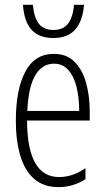

<svg xmlns="http://www.w3.org/2000/svg" viewBox="-20 -763 434 793"><path d="M202.6 -540.5Q255.9 -540.5 288.3 -507.3Q320.8 -474.1 335.7 -420.2Q350.6 -366.2 350.6 -303.7V-265.1H91.8Q91.8 -150.4 124.8 -91.1Q157.7 -31.7 224.6 -31.7Q279.8 -31.7 333 -68.4V-22.9Q309.1 -7.3 281.2 1.2Q253.4 9.8 221.2 9.8Q159.7 9.8 120.8 -24.4Q82 -58.6 63.7 -120.4Q45.4 -182.1 45.4 -264.6Q45.4 -393.1 84.5 -466.8Q123.5 -540.5 202.6 -540.5ZM202.6 -500Q154.3 -500 125.7 -451.9Q97.2 -403.8 92.8 -304.7H307.1Q307.1 -357.4 296.6 -401.9Q286.1 -446.3 262.9 -473.1Q239.7 -500 202.6 -500ZM327.1 -743.2Q321.8 -676.8 291 -641.4Q260.3 -606 200.2 -606Q142.6 -606 111.3 -638.9Q80.1 -671.9 74.7 -743.2H115.7Q121.1 -687.5 141.8 -663.3Q162.6 -639.2 200.2 -639.2Q240.7 -639.2 260.7 -665Q280.8 -690.9 286.1 -743.2Z"/></svg>

Font: Open Sans Condensed Light
Style: Regular
Weight: 300
Width: 3
Designer: Monotype Design Team
Foundry: Monotype Imaging Inc.
Version: Version 3.003; ttfautohint (v1.8.4)